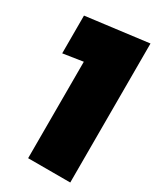

<svg xmlns="http://www.w3.org/2000/svg" viewBox="-166 -700 643 762"><g transform="rotate(30 156.0 -318.5)"><path d="M97 0H290V-637L6 -601V-428L97 -442Z"/></g></svg>

Font: Blinker Headline
Style: Regular
Weight: 900
Width: 4
Designer: Juergen Huber
Foundry: supertype
Version: Version 1.015;PS 1.15;hotconv 1.0.88;makeotf.lib2.5.647800